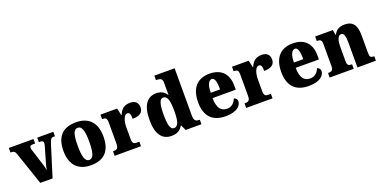

<svg xmlns="http://www.w3.org/2000/svg" viewBox="-17 -1556 4678 2363"><g transform="rotate(-20 2321.5 -375.0)"><path d="M77 -432 224 0H385L512 -407C529 -462 542 -477 565 -477H590V-536H379V-477H399C427 -477 438 -463 438 -449C438 -430 434 -416 428 -396L369 -193C362 -171 357 -144 352 -119C348 -150 340 -179 328 -217L268 -406C264 -418 259 -433 259 -448C259 -466 269 -477 297 -477H330V-536H7V-477C50 -477 64 -468 77 -432Z M887 10C1060 10 1150 -83 1150 -271C1150 -459 1051 -551 890 -551C717 -551 626 -459 626 -271C626 -83 725 10 887 10ZM889 -59C832 -59 813 -133 813 -271C813 -410 831 -480 888 -480C944 -480 964 -410 964 -271C964 -133 945 -59 889 -59Z M1198 0H1543V-59H1510C1475 -59 1453 -67 1453 -126V-278C1453 -356 1477 -438 1521 -438C1556 -438 1562 -407 1562 -352C1645 -352 1702 -380 1702 -452C1702 -507 1672 -549 1599 -549C1525 -549 1482 -518 1450 -442H1446L1426 -536H1207V-477H1211C1252 -477 1270 -468 1270 -409V-131C1270 -68 1245 -59 1203 -59H1198Z M1944 10C2017 10 2062 -21 2090 -71H2095L2128 0H2335V-59H2327C2281 -59 2260 -77 2260 -140V-760H1994V-701H2002C2043 -701 2077 -694 2077 -642V-593C2077 -554 2077 -510 2078 -480H2074C2047 -519 2010 -549 1941 -549C1822 -549 1752 -460 1752 -267C1752 -75 1822 10 1944 10ZM2002 -70C1955 -70 1937 -136 1937 -269C1937 -398 1955 -470 2003 -470C2060 -470 2077 -398 2077 -270C2077 -137 2060 -70 2002 -70Z M2651 10C2802 10 2859 -55 2859 -113C2859 -138 2841 -155 2818 -162C2797 -110 2762 -71 2698 -71C2617 -71 2575 -128 2573 -255H2877V-309C2877 -467 2787 -551 2639 -551C2480 -551 2388 -454 2388 -266C2388 -91 2473 10 2651 10ZM2697 -324H2575C2575 -425 2604 -480 2644 -480C2681 -480 2698 -424 2697 -324Z M2921 0H3266V-59H3233C3198 -59 3176 -67 3176 -126V-278C3176 -356 3200 -438 3244 -438C3279 -438 3285 -407 3285 -352C3368 -352 3425 -380 3425 -452C3425 -507 3395 -549 3322 -549C3248 -549 3205 -518 3173 -442H3169L3149 -536H2930V-477H2934C2975 -477 2993 -468 2993 -409V-131C2993 -68 2968 -59 2926 -59H2921Z M3740 10C3891 10 3948 -55 3948 -113C3948 -138 3930 -155 3907 -162C3886 -110 3851 -71 3787 -71C3706 -71 3664 -128 3662 -255H3966V-309C3966 -467 3876 -551 3728 -551C3569 -551 3477 -454 3477 -266C3477 -91 3562 10 3740 10ZM3786 -324H3664C3664 -425 3693 -480 3733 -480C3770 -480 3787 -424 3786 -324Z M4014 0H4329V-59H4325C4284 -59 4266 -69 4266 -124V-303C4266 -382 4280 -454 4328 -454C4368 -454 4378 -405 4378 -320V0H4620V-59H4616C4574 -59 4561 -68 4561 -129V-359C4561 -493 4509 -551 4409 -551C4326 -551 4290 -514 4267 -470H4262L4250 -536H4019V-477H4023C4064 -477 4083 -468 4083 -413V-127C4083 -68 4060 -59 4018 -59H4014Z"/></g></svg>

Font: Noto Serif Bengali SemiCondensed Black
Style: Regular
Weight: 900
Width: 4
Designer: Juan Bruce, Universal Thirst, Indian Type Foundry and the Monotype Design Team.
Foundry: Monotype Imaging Inc.
Version: Version 2.003